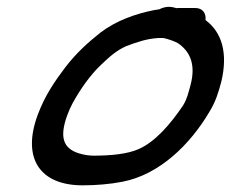

<svg xmlns="http://www.w3.org/2000/svg" viewBox="-20 -529 692 576"><path d="M470.2 -415C486.1 -411.4 502.6 -405.6 513.6 -399.6C548.8 -375.7 568.1 -337.8 552 -275.4C544.3 -247.5 541.6 -233.7 529.6 -213.3C491 -155.7 444.2 -102.1 394.6 -81.2C362.1 -66.9 311.9 -62 260.9 -62C247 -62 231.8 -64.3 216.3 -69.1C171.1 -83.5 156.7 -115.4 182.2 -184.5C186.8 -196.9 192.1 -208.6 197.5 -218.8C221.8 -263.1 251.9 -305.3 283.5 -334.9C309.8 -360.3 330.3 -377.8 358.2 -390.4C392.8 -403.4 419.1 -412.5 455.3 -415ZM565.7 -505H515.7C513.1 -505 514 -505.1 508.8 -504.6C500.3 -507.1 482 -513.5 457.5 -501C453.1 -500.5 447.1 -499.6 441.2 -498.5C386.4 -487.2 330.2 -468.2 281 -431C244.4 -402.1 208.7 -369.4 177.5 -329.2C144.8 -285.9 115.1 -243.7 93 -184C45.2 -54.6 99.2 27 228 27C267.8 27 309.5 23.5 345.9 16.5C458.3 -4.4 550.8 -96.3 607.4 -192.2C628.1 -225.3 635.5 -253.2 644.2 -284.9C664 -370 646.1 -431.8 596.5 -468.8C598.8 -488.5 588.7 -505 565.7 -505Z"/></svg>

Font: Just Breathe
Style: BdObl7
Weight: 400
Foundry: Cannot Into Space Fonts
Version: Version 0.72